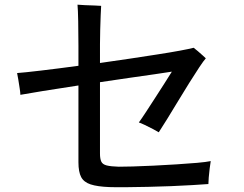

<svg xmlns="http://www.w3.org/2000/svg" viewBox="-20 -798 1040 820"><path d="M447 1Q396 -1 367 -10.5Q338 -20 326.5 -42Q315 -64 315 -105V-433Q230 -420 161.5 -409Q93 -398 67 -393Q67 -402 64 -421Q61 -440 58 -459Q55 -478 53 -486Q82 -488 154 -496.5Q226 -505 315 -517V-603Q315 -657 314 -707Q313 -757 311 -778Q322 -777 343 -776Q364 -775 384 -774.5Q404 -774 412 -773Q411 -761 410 -733Q409 -705 408 -672Q407 -639 407 -610V-529Q472 -538 534.5 -547.5Q597 -557 652 -565.5Q707 -574 747.5 -581.5Q788 -589 807 -594Q814 -589 825 -579.5Q836 -570 846 -561Q856 -552 859 -549Q850 -539 831 -510.5Q812 -482 788 -443.5Q764 -405 739.5 -364.5Q715 -324 693.5 -289Q672 -254 658 -233Q652 -237 634 -246.5Q616 -256 598 -264.5Q580 -273 573 -275Q584 -290 602 -317.5Q620 -345 641 -377.5Q662 -410 681.5 -440.5Q701 -471 714 -492Q689 -488 641 -481Q593 -474 532.5 -465.5Q472 -457 407 -447V-142Q407 -120 412.5 -108Q418 -96 435.5 -91.5Q453 -87 487 -86Q507 -86 546.5 -87Q586 -88 635 -90.5Q684 -93 733 -96Q782 -99 821.5 -102.5Q861 -106 880 -110Q878 -98 875.5 -78.5Q873 -59 871.5 -40Q870 -21 870 -12Q843 -10 801.5 -7.5Q760 -5 711 -3Q662 -1 612.5 0Q563 1 519.5 1.5Q476 2 447 1Z"/></svg>

Font: Zen Kaku Gothic Antique Medium
Style: Regular
Weight: 500
Designer: Yoshimichi Ohira
Foundry: Positype
Version: Version 1.002